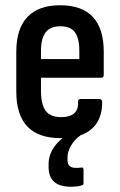

<svg xmlns="http://www.w3.org/2000/svg" viewBox="-20 -518 457 731"><path d="M211 8Q127 8 84.5 -36Q42 -80 42 -170V-320Q42 -409 84.5 -453.5Q127 -498 209 -498Q292 -498 333.5 -453.5Q375 -409 375 -321V-233Q375 -222 366 -222H136V-173Q136 -120 154 -96Q172 -72 213 -72Q246 -72 262.5 -86.5Q279 -101 277 -130Q277 -141 286 -141H359Q367 -141 369 -131Q370 -64 330 -28Q290 8 211 8ZM136 -293H282V-324Q282 -373 265 -395.5Q248 -418 210 -418Q172 -418 154 -395Q136 -372 136 -324ZM250 193Q207 193 186 174Q165 155 165 118V108Q165 66 193.5 32Q222 -2 273 -24L287 -12V-3Q265 12 251 35.5Q237 59 237 81V90Q237 107 245 114Q253 121 267 121Q272 121 278 121Q284 121 289 120Q298 118 298 128V178Q298 183 296.5 185Q295 187 290 188Q281 191 270 192Q259 193 250 193Z"/></svg>

Font: Sofia Sans Condensed SemiBold
Style: Regular
Weight: 600
Designer: Botio Nikoltchev, Ani Petrova
Foundry: lettersoup
Version: Version 4.101